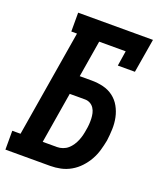

<svg xmlns="http://www.w3.org/2000/svg" viewBox="-155 -827 790 919"><g transform="rotate(20 240.5 -367.5)"><path d="M-19 0V-96H23L113 -639H84V-735H465L436 -562H349L361 -639H226L195 -452H257Q287 -452 315.5 -445Q344 -438 366.5 -421Q389 -404 403 -379Q417 -354 423 -325.5Q429 -297 428 -267Q427 -237 423 -207Q418 -181 410.5 -155Q403 -129 389.5 -105Q376 -81 356.5 -60Q337 -39 312.5 -25Q288 -11 261.5 -5.5Q235 0 209 0ZM136 -96H209Q223 -96 237.5 -101Q252 -106 263.5 -116Q275 -126 283.5 -139Q292 -152 297.5 -165.5Q303 -179 306.5 -193Q310 -207 312 -221Q315 -236 316 -250.5Q317 -265 316.5 -279Q316 -293 313 -306.5Q310 -320 302.5 -331.5Q295 -343 283 -349.5Q271 -356 257 -356H179Z"/></g></svg>

Font: Iosevka Slab Oblique
Style: Bold
Weight: 700
Italic angle: -9°
Monospace: yes
Designer: Belleve Invis
Foundry: Belleve Invis
Version: Version 11.1.1; ttfautohint (v1.8.3)